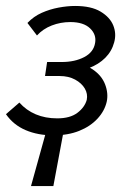

<svg xmlns="http://www.w3.org/2000/svg" viewBox="-31 -445 433 644"><path d="M73 179 128 -19H185L148 179ZM148 9Q96 9 55 -8.5Q14 -26 -11 -62L34 -101Q57 -75 89 -61.5Q121 -48 161 -48Q204 -48 228.5 -66.5Q253 -85 260 -110Q264 -130 253.5 -148Q243 -166 221 -178Q199 -190 169 -190H120L127 -237H176Q220 -237 251.5 -253.5Q283 -270 288 -301Q293 -329 271 -350Q249 -371 205 -371Q172 -371 142.5 -359.5Q113 -348 93 -326L61 -368Q82 -390 109 -402Q136 -414 165.5 -419.5Q195 -425 221 -425Q275 -425 306.5 -406Q338 -387 349 -359.5Q360 -332 352 -303Q344 -273 322 -251Q300 -229 267 -216.5Q234 -204 195 -204L199 -233Q249 -233 279.5 -212.5Q310 -192 321.5 -162Q333 -132 327 -104Q320 -73 296 -47Q272 -21 234.5 -6Q197 9 148 9Z"/></svg>

Font: Ysabeau Office Medium
Style: Italic
Weight: 500
Italic angle: -12°
Designer: Christian Thalmann (Catharsis Fonts)
Version: Version 2.001;gftools[0.9.30]; featfreeze: tnum,lnum,ss02